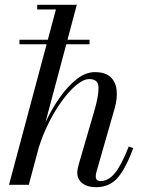

<svg xmlns="http://www.w3.org/2000/svg" viewBox="-20 -770 598 800"><path d="M61 -604.5H353V-585.5H61ZM373 -308Q391 -370 390.5 -405.2Q390 -440.5 352 -440.5Q329 -440.5 299.8 -417Q270.5 -393.5 240.8 -353.2Q211 -313 184.8 -261.5Q158.5 -210 141 -153.5L100 0H17.5L213 -730.5H135V-750H300L169.5 -260.5Q195 -315 228.2 -362.5Q261.5 -410 299 -439.8Q336.5 -469.5 375.5 -469.5Q419 -469.5 440.8 -448.8Q462.5 -428 466 -394Q469.5 -360 458 -319.5L381.5 -52.5Q379 -44 379 -35.5Q379 -15.5 398.5 -15.5Q432 -15.5 459.2 -49.2Q486.5 -83 516.5 -159.5L535.5 -153Q503.5 -67 469.5 -28.5Q435.5 10 380 10Q345 10 323.5 -6.2Q302 -22.5 302 -51Q302 -59 304.2 -69.2Q306.5 -79.5 310 -92Z"/></svg>

Font: Bodoni* 11pt
Style: Italic
Weight: 400
Italic angle: -13°
Version: Version 2.3